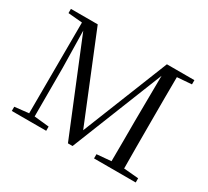

<svg xmlns="http://www.w3.org/2000/svg" viewBox="-142 -957 1285 1185"><g transform="rotate(30 500.0 -364.0)"><path d="M740 0H936V-30L831 -39C830 -137 830 -236 830 -337V-391C830 -491 830 -592 831 -690L934 -698V-728H738L494 -117L245 -728H54V-698L155 -689L153 -41L53 -30V0H298V-30L192 -41V-387L187 -650L453 0H486L745 -650L742 -325C742 -236 742 -137 741 -39L639 -30V0Z"/></g></svg>

Font: Harano Aji Mincho TW
Style: Regular
Weight: 400
Foundry: Masamichi Hosoda
Version: HaranoAjiMinchoTW-Regular version 20230610;ttx 4.39.4